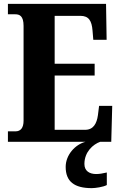

<svg xmlns="http://www.w3.org/2000/svg" viewBox="-20 -734 625 994"><path d="M21 0H423C369 14 320 68 320 130C320 206 365 240 455 240C474 240 515 234 533 224V159C512 164 494 167 478 167C443 167 417 151 417 115C417 52 462 13 499 0H556L561 -186H493L487 -138C481 -94 463 -62 421 -62H263V-343H470V-404H263V-652H396C440 -652 455 -626 459 -576L463 -528H532L529 -714H21V-660H59C81 -660 102 -652 102 -600V-109C102 -72 87 -54 60 -54H21Z"/></svg>

Font: Noto Serif Sinhala Condensed ExtraBold
Style: Regular
Weight: 800
Width: 3
Designer: Jelle Bosma - Monotype Design Team
Foundry: Monotype Imaging Inc.
Version: Version 2.007